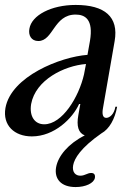

<svg xmlns="http://www.w3.org/2000/svg" viewBox="-26 -536 529 777"><path d="M103 16C194 16 268 -57 294 -115H299L291 -70C283 -26 291 2 317 12C251 45 209 95 201 141C193 187 220 221 280 221C321 221 354 205 358 184C360 171 355 164 343 164C328 164 319 174 301 175C280 176 265 161 270 133C275 105 301 62 384 4C417 -14 439 -55 448 -104H441C436 -74 418 -59 404 -59C390 -59 386 -74 391 -100L438 -370C455 -468 398 -516 280 -516C181 -516 102 -474 93 -420C88 -394 100 -370 129 -370C190 -370 191 -477 280 -477C318 -477 353 -458 338 -370L328 -314C219 -306 19 -227 -4 -99C-16 -29 32 16 103 16ZM100 -115C118 -213 234 -270 322 -277L314 -235C293 -143 226 -33 153 -33C114 -33 92 -66 100 -115Z"/></svg>

Font: RL Madena Oblique
Style: Regular
Weight: 400
Italic angle: -10°
Designer: I Kadek Wantara Putra
Foundry: Roughlines ID
Version: Version 1.000;Glyphs 3.1.2 (3151)